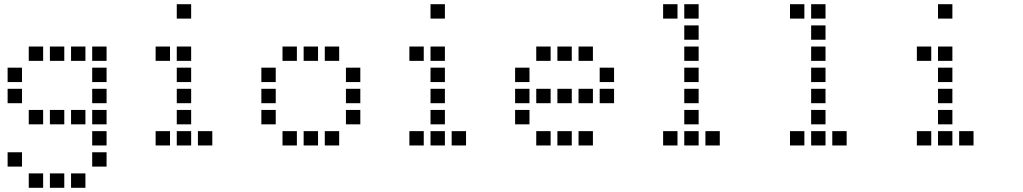

<svg xmlns="http://www.w3.org/2000/svg" viewBox="-20 -704 4840 908"><path d="M117 -484Q116 -484 116 -484Q116 -484 116 -483V-417Q116 -416 116 -416Q116 -416 117 -416H183Q184 -416 184 -416Q184 -416 184 -417V-483Q184 -484 184 -484Q184 -484 183 -484ZM217 -484Q216 -484 216 -484Q216 -484 216 -483V-417Q216 -416 216 -416Q216 -416 217 -416H283Q284 -416 284 -416Q284 -416 284 -417V-483Q284 -484 284 -484Q284 -484 283 -484ZM317 -484Q316 -484 316 -484Q316 -484 316 -483V-417Q316 -416 316 -416Q316 -416 317 -416H383Q384 -416 384 -416Q384 -416 384 -417V-483Q384 -484 384 -484Q384 -484 383 -484ZM417 -484Q416 -484 416 -484Q416 -484 416 -483V-417Q416 -416 416 -416Q416 -416 417 -416H483Q484 -416 484 -416Q484 -416 484 -417V-483Q484 -484 484 -484Q484 -484 483 -484ZM17 -384Q16 -384 16 -384Q16 -384 16 -383V-317Q16 -316 16 -316Q16 -316 17 -316H83Q84 -316 84 -316Q84 -316 84 -317V-383Q84 -384 84 -384Q84 -384 83 -384ZM417 -384Q416 -384 416 -384Q416 -384 416 -383V-317Q416 -316 416 -316Q416 -316 417 -316H483Q484 -316 484 -316Q484 -316 484 -317V-383Q484 -384 484 -384Q484 -384 483 -384ZM17 -284Q16 -284 16 -284Q16 -284 16 -283V-217Q16 -216 16 -216Q16 -216 17 -216H83Q84 -216 84 -216Q84 -216 84 -217V-283Q84 -284 84 -284Q84 -284 83 -284ZM417 -284Q416 -284 416 -284Q416 -284 416 -283V-217Q416 -216 416 -216Q416 -216 417 -216H483Q484 -216 484 -216Q484 -216 484 -217V-283Q484 -284 484 -284Q484 -284 483 -284ZM117 -184Q116 -184 116 -184Q116 -184 116 -183V-117Q116 -116 116 -116Q116 -116 117 -116H183Q184 -116 184 -116Q184 -116 184 -117V-183Q184 -184 184 -184Q184 -184 183 -184ZM217 -184Q216 -184 216 -184Q216 -184 216 -183V-117Q216 -116 216 -116Q216 -116 217 -116H283Q284 -116 284 -116Q284 -116 284 -117V-183Q284 -184 284 -184Q284 -184 283 -184ZM317 -184Q316 -184 316 -184Q316 -184 316 -183V-117Q316 -116 316 -116Q316 -116 317 -116H383Q384 -116 384 -116Q384 -116 384 -117V-183Q384 -184 384 -184Q384 -184 383 -184ZM417 -184Q416 -184 416 -184Q416 -184 416 -183V-117Q416 -116 416 -116Q416 -116 417 -116H483Q484 -116 484 -116Q484 -116 484 -117V-183Q484 -184 484 -184Q484 -184 483 -184ZM417 -84Q416 -84 416 -84Q416 -84 416 -83V-17Q416 -16 416 -16Q416 -16 417 -16H483Q484 -16 484 -16Q484 -16 484 -17V-83Q484 -84 484 -84Q484 -84 483 -84ZM17 16Q16 16 16 16Q16 16 16 17V83Q16 84 16 84Q16 84 17 84H83Q84 84 84 84Q84 84 84 83V17Q84 16 84 16Q84 16 83 16ZM417 16Q416 16 416 16Q416 16 416 17V83Q416 84 416 84Q416 84 417 84H483Q484 84 484 84Q484 84 484 83V17Q484 16 484 16Q484 16 483 16ZM117 116Q116 116 116 116Q116 116 116 117V183Q116 184 116 184Q116 184 117 184H183Q184 184 184 184Q184 184 184 183V117Q184 116 184 116Q184 116 183 116ZM217 116Q216 116 216 116Q216 116 216 117V183Q216 184 216 184Q216 184 217 184H283Q284 184 284 184Q284 184 284 183V117Q284 116 284 116Q284 116 283 116ZM317 116Q316 116 316 116Q316 116 316 117V183Q316 184 316 184Q316 184 317 184H383Q384 184 384 184Q384 184 384 183V117Q384 116 384 116Q384 116 383 116Z M817 -684Q816 -684 816 -684Q816 -684 816 -683V-617Q816 -616 816 -616Q816 -616 817 -616H883Q884 -616 884 -616Q884 -616 884 -617V-683Q884 -684 884 -684Q884 -684 883 -684ZM717 -484Q716 -484 716 -484Q716 -484 716 -483V-417Q716 -416 716 -416Q716 -416 717 -416H783Q784 -416 784 -416Q784 -416 784 -417V-483Q784 -484 784 -484Q784 -484 783 -484ZM817 -484Q816 -484 816 -484Q816 -484 816 -483V-417Q816 -416 816 -416Q816 -416 817 -416H883Q884 -416 884 -416Q884 -416 884 -417V-483Q884 -484 884 -484Q884 -484 883 -484ZM817 -384Q816 -384 816 -384Q816 -384 816 -383V-317Q816 -316 816 -316Q816 -316 817 -316H883Q884 -316 884 -316Q884 -316 884 -317V-383Q884 -384 884 -384Q884 -384 883 -384ZM817 -284Q816 -284 816 -284Q816 -284 816 -283V-217Q816 -216 816 -216Q816 -216 817 -216H883Q884 -216 884 -216Q884 -216 884 -217V-283Q884 -284 884 -284Q884 -284 883 -284ZM817 -184Q816 -184 816 -184Q816 -184 816 -183V-117Q816 -116 816 -116Q816 -116 817 -116H883Q884 -116 884 -116Q884 -116 884 -117V-183Q884 -184 884 -184Q884 -184 883 -184ZM717 -84Q716 -84 716 -84Q716 -84 716 -83V-17Q716 -16 716 -16Q716 -16 717 -16H783Q784 -16 784 -16Q784 -16 784 -17V-83Q784 -84 784 -84Q784 -84 783 -84ZM817 -84Q816 -84 816 -84Q816 -84 816 -83V-17Q816 -16 816 -16Q816 -16 817 -16H883Q884 -16 884 -16Q884 -16 884 -17V-83Q884 -84 884 -84Q884 -84 883 -84ZM917 -84Q916 -84 916 -84Q916 -84 916 -83V-17Q916 -16 916 -16Q916 -16 917 -16H983Q984 -16 984 -16Q984 -16 984 -17V-83Q984 -84 984 -84Q984 -84 983 -84Z M1317 -484Q1316 -484 1316 -484Q1316 -484 1316 -483V-417Q1316 -416 1316 -416Q1316 -416 1317 -416H1383Q1384 -416 1384 -416Q1384 -416 1384 -417V-483Q1384 -484 1384 -484Q1384 -484 1383 -484ZM1417 -484Q1416 -484 1416 -484Q1416 -484 1416 -483V-417Q1416 -416 1416 -416Q1416 -416 1417 -416H1483Q1484 -416 1484 -416Q1484 -416 1484 -417V-483Q1484 -484 1484 -484Q1484 -484 1483 -484ZM1517 -484Q1516 -484 1516 -484Q1516 -484 1516 -483V-417Q1516 -416 1516 -416Q1516 -416 1517 -416H1583Q1584 -416 1584 -416Q1584 -416 1584 -417V-483Q1584 -484 1584 -484Q1584 -484 1583 -484ZM1217 -384Q1216 -384 1216 -384Q1216 -384 1216 -383V-317Q1216 -316 1216 -316Q1216 -316 1217 -316H1283Q1284 -316 1284 -316Q1284 -316 1284 -317V-383Q1284 -384 1284 -384Q1284 -384 1283 -384ZM1617 -384Q1616 -384 1616 -384Q1616 -384 1616 -383V-317Q1616 -316 1616 -316Q1616 -316 1617 -316H1683Q1684 -316 1684 -316Q1684 -316 1684 -317V-383Q1684 -384 1684 -384Q1684 -384 1683 -384ZM1217 -284Q1216 -284 1216 -284Q1216 -284 1216 -283V-217Q1216 -216 1216 -216Q1216 -216 1217 -216H1283Q1284 -216 1284 -216Q1284 -216 1284 -217V-283Q1284 -284 1284 -284Q1284 -284 1283 -284ZM1617 -284Q1616 -284 1616 -284Q1616 -284 1616 -283V-217Q1616 -216 1616 -216Q1616 -216 1617 -216H1683Q1684 -216 1684 -216Q1684 -216 1684 -217V-283Q1684 -284 1684 -284Q1684 -284 1683 -284ZM1217 -184Q1216 -184 1216 -184Q1216 -184 1216 -183V-117Q1216 -116 1216 -116Q1216 -116 1217 -116H1283Q1284 -116 1284 -116Q1284 -116 1284 -117V-183Q1284 -184 1284 -184Q1284 -184 1283 -184ZM1617 -184Q1616 -184 1616 -184Q1616 -184 1616 -183V-117Q1616 -116 1616 -116Q1616 -116 1617 -116H1683Q1684 -116 1684 -116Q1684 -116 1684 -117V-183Q1684 -184 1684 -184Q1684 -184 1683 -184ZM1317 -84Q1316 -84 1316 -84Q1316 -84 1316 -83V-17Q1316 -16 1316 -16Q1316 -16 1317 -16H1383Q1384 -16 1384 -16Q1384 -16 1384 -17V-83Q1384 -84 1384 -84Q1384 -84 1383 -84ZM1417 -84Q1416 -84 1416 -84Q1416 -84 1416 -83V-17Q1416 -16 1416 -16Q1416 -16 1417 -16H1483Q1484 -16 1484 -16Q1484 -16 1484 -17V-83Q1484 -84 1484 -84Q1484 -84 1483 -84ZM1517 -84Q1516 -84 1516 -84Q1516 -84 1516 -83V-17Q1516 -16 1516 -16Q1516 -16 1517 -16H1583Q1584 -16 1584 -16Q1584 -16 1584 -17V-83Q1584 -84 1584 -84Q1584 -84 1583 -84Z M2017 -684Q2016 -684 2016 -684Q2016 -684 2016 -683V-617Q2016 -616 2016 -616Q2016 -616 2017 -616H2083Q2084 -616 2084 -616Q2084 -616 2084 -617V-683Q2084 -684 2084 -684Q2084 -684 2083 -684ZM1917 -484Q1916 -484 1916 -484Q1916 -484 1916 -483V-417Q1916 -416 1916 -416Q1916 -416 1917 -416H1983Q1984 -416 1984 -416Q1984 -416 1984 -417V-483Q1984 -484 1984 -484Q1984 -484 1983 -484ZM2017 -484Q2016 -484 2016 -484Q2016 -484 2016 -483V-417Q2016 -416 2016 -416Q2016 -416 2017 -416H2083Q2084 -416 2084 -416Q2084 -416 2084 -417V-483Q2084 -484 2084 -484Q2084 -484 2083 -484ZM2017 -384Q2016 -384 2016 -384Q2016 -384 2016 -383V-317Q2016 -316 2016 -316Q2016 -316 2017 -316H2083Q2084 -316 2084 -316Q2084 -316 2084 -317V-383Q2084 -384 2084 -384Q2084 -384 2083 -384ZM2017 -284Q2016 -284 2016 -284Q2016 -284 2016 -283V-217Q2016 -216 2016 -216Q2016 -216 2017 -216H2083Q2084 -216 2084 -216Q2084 -216 2084 -217V-283Q2084 -284 2084 -284Q2084 -284 2083 -284ZM2017 -184Q2016 -184 2016 -184Q2016 -184 2016 -183V-117Q2016 -116 2016 -116Q2016 -116 2017 -116H2083Q2084 -116 2084 -116Q2084 -116 2084 -117V-183Q2084 -184 2084 -184Q2084 -184 2083 -184ZM1917 -84Q1916 -84 1916 -84Q1916 -84 1916 -83V-17Q1916 -16 1916 -16Q1916 -16 1917 -16H1983Q1984 -16 1984 -16Q1984 -16 1984 -17V-83Q1984 -84 1984 -84Q1984 -84 1983 -84ZM2017 -84Q2016 -84 2016 -84Q2016 -84 2016 -83V-17Q2016 -16 2016 -16Q2016 -16 2017 -16H2083Q2084 -16 2084 -16Q2084 -16 2084 -17V-83Q2084 -84 2084 -84Q2084 -84 2083 -84ZM2117 -84Q2116 -84 2116 -84Q2116 -84 2116 -83V-17Q2116 -16 2116 -16Q2116 -16 2117 -16H2183Q2184 -16 2184 -16Q2184 -16 2184 -17V-83Q2184 -84 2184 -84Q2184 -84 2183 -84Z M2517 -484Q2516 -484 2516 -484Q2516 -484 2516 -483V-417Q2516 -416 2516 -416Q2516 -416 2517 -416H2583Q2584 -416 2584 -416Q2584 -416 2584 -417V-483Q2584 -484 2584 -484Q2584 -484 2583 -484ZM2617 -484Q2616 -484 2616 -484Q2616 -484 2616 -483V-417Q2616 -416 2616 -416Q2616 -416 2617 -416H2683Q2684 -416 2684 -416Q2684 -416 2684 -417V-483Q2684 -484 2684 -484Q2684 -484 2683 -484ZM2717 -484Q2716 -484 2716 -484Q2716 -484 2716 -483V-417Q2716 -416 2716 -416Q2716 -416 2717 -416H2783Q2784 -416 2784 -416Q2784 -416 2784 -417V-483Q2784 -484 2784 -484Q2784 -484 2783 -484ZM2417 -384Q2416 -384 2416 -384Q2416 -384 2416 -383V-317Q2416 -316 2416 -316Q2416 -316 2417 -316H2483Q2484 -316 2484 -316Q2484 -316 2484 -317V-383Q2484 -384 2484 -384Q2484 -384 2483 -384ZM2817 -384Q2816 -384 2816 -384Q2816 -384 2816 -383V-317Q2816 -316 2816 -316Q2816 -316 2817 -316H2883Q2884 -316 2884 -316Q2884 -316 2884 -317V-383Q2884 -384 2884 -384Q2884 -384 2883 -384ZM2417 -284Q2416 -284 2416 -284Q2416 -284 2416 -283V-217Q2416 -216 2416 -216Q2416 -216 2417 -216H2483Q2484 -216 2484 -216Q2484 -216 2484 -217V-283Q2484 -284 2484 -284Q2484 -284 2483 -284ZM2517 -284Q2516 -284 2516 -284Q2516 -284 2516 -283V-217Q2516 -216 2516 -216Q2516 -216 2517 -216H2583Q2584 -216 2584 -216Q2584 -216 2584 -217V-283Q2584 -284 2584 -284Q2584 -284 2583 -284ZM2617 -284Q2616 -284 2616 -284Q2616 -284 2616 -283V-217Q2616 -216 2616 -216Q2616 -216 2617 -216H2683Q2684 -216 2684 -216Q2684 -216 2684 -217V-283Q2684 -284 2684 -284Q2684 -284 2683 -284ZM2717 -284Q2716 -284 2716 -284Q2716 -284 2716 -283V-217Q2716 -216 2716 -216Q2716 -216 2717 -216H2783Q2784 -216 2784 -216Q2784 -216 2784 -217V-283Q2784 -284 2784 -284Q2784 -284 2783 -284ZM2817 -284Q2816 -284 2816 -284Q2816 -284 2816 -283V-217Q2816 -216 2816 -216Q2816 -216 2817 -216H2883Q2884 -216 2884 -216Q2884 -216 2884 -217V-283Q2884 -284 2884 -284Q2884 -284 2883 -284ZM2417 -184Q2416 -184 2416 -184Q2416 -184 2416 -183V-117Q2416 -116 2416 -116Q2416 -116 2417 -116H2483Q2484 -116 2484 -116Q2484 -116 2484 -117V-183Q2484 -184 2484 -184Q2484 -184 2483 -184ZM2517 -84Q2516 -84 2516 -84Q2516 -84 2516 -83V-17Q2516 -16 2516 -16Q2516 -16 2517 -16H2583Q2584 -16 2584 -16Q2584 -16 2584 -17V-83Q2584 -84 2584 -84Q2584 -84 2583 -84ZM2617 -84Q2616 -84 2616 -84Q2616 -84 2616 -83V-17Q2616 -16 2616 -16Q2616 -16 2617 -16H2683Q2684 -16 2684 -16Q2684 -16 2684 -17V-83Q2684 -84 2684 -84Q2684 -84 2683 -84ZM2717 -84Q2716 -84 2716 -84Q2716 -84 2716 -83V-17Q2716 -16 2716 -16Q2716 -16 2717 -16H2783Q2784 -16 2784 -16Q2784 -16 2784 -17V-83Q2784 -84 2784 -84Q2784 -84 2783 -84Z M3117 -684Q3116 -684 3116 -684Q3116 -684 3116 -683V-617Q3116 -616 3116 -616Q3116 -616 3117 -616H3183Q3184 -616 3184 -616Q3184 -616 3184 -617V-683Q3184 -684 3184 -684Q3184 -684 3183 -684ZM3217 -684Q3216 -684 3216 -684Q3216 -684 3216 -683V-617Q3216 -616 3216 -616Q3216 -616 3217 -616H3283Q3284 -616 3284 -616Q3284 -616 3284 -617V-683Q3284 -684 3284 -684Q3284 -684 3283 -684ZM3217 -584Q3216 -584 3216 -584Q3216 -584 3216 -583V-517Q3216 -516 3216 -516Q3216 -516 3217 -516H3283Q3284 -516 3284 -516Q3284 -516 3284 -517V-583Q3284 -584 3284 -584Q3284 -584 3283 -584ZM3217 -484Q3216 -484 3216 -484Q3216 -484 3216 -483V-417Q3216 -416 3216 -416Q3216 -416 3217 -416H3283Q3284 -416 3284 -416Q3284 -416 3284 -417V-483Q3284 -484 3284 -484Q3284 -484 3283 -484ZM3217 -384Q3216 -384 3216 -384Q3216 -384 3216 -383V-317Q3216 -316 3216 -316Q3216 -316 3217 -316H3283Q3284 -316 3284 -316Q3284 -316 3284 -317V-383Q3284 -384 3284 -384Q3284 -384 3283 -384ZM3217 -284Q3216 -284 3216 -284Q3216 -284 3216 -283V-217Q3216 -216 3216 -216Q3216 -216 3217 -216H3283Q3284 -216 3284 -216Q3284 -216 3284 -217V-283Q3284 -284 3284 -284Q3284 -284 3283 -284ZM3217 -184Q3216 -184 3216 -184Q3216 -184 3216 -183V-117Q3216 -116 3216 -116Q3216 -116 3217 -116H3283Q3284 -116 3284 -116Q3284 -116 3284 -117V-183Q3284 -184 3284 -184Q3284 -184 3283 -184ZM3117 -84Q3116 -84 3116 -84Q3116 -84 3116 -83V-17Q3116 -16 3116 -16Q3116 -16 3117 -16H3183Q3184 -16 3184 -16Q3184 -16 3184 -17V-83Q3184 -84 3184 -84Q3184 -84 3183 -84ZM3217 -84Q3216 -84 3216 -84Q3216 -84 3216 -83V-17Q3216 -16 3216 -16Q3216 -16 3217 -16H3283Q3284 -16 3284 -16Q3284 -16 3284 -17V-83Q3284 -84 3284 -84Q3284 -84 3283 -84ZM3317 -84Q3316 -84 3316 -84Q3316 -84 3316 -83V-17Q3316 -16 3316 -16Q3316 -16 3317 -16H3383Q3384 -16 3384 -16Q3384 -16 3384 -17V-83Q3384 -84 3384 -84Q3384 -84 3383 -84Z M3717 -684Q3716 -684 3716 -684Q3716 -684 3716 -683V-617Q3716 -616 3716 -616Q3716 -616 3717 -616H3783Q3784 -616 3784 -616Q3784 -616 3784 -617V-683Q3784 -684 3784 -684Q3784 -684 3783 -684ZM3817 -684Q3816 -684 3816 -684Q3816 -684 3816 -683V-617Q3816 -616 3816 -616Q3816 -616 3817 -616H3883Q3884 -616 3884 -616Q3884 -616 3884 -617V-683Q3884 -684 3884 -684Q3884 -684 3883 -684ZM3817 -584Q3816 -584 3816 -584Q3816 -584 3816 -583V-517Q3816 -516 3816 -516Q3816 -516 3817 -516H3883Q3884 -516 3884 -516Q3884 -516 3884 -517V-583Q3884 -584 3884 -584Q3884 -584 3883 -584ZM3817 -484Q3816 -484 3816 -484Q3816 -484 3816 -483V-417Q3816 -416 3816 -416Q3816 -416 3817 -416H3883Q3884 -416 3884 -416Q3884 -416 3884 -417V-483Q3884 -484 3884 -484Q3884 -484 3883 -484ZM3817 -384Q3816 -384 3816 -384Q3816 -384 3816 -383V-317Q3816 -316 3816 -316Q3816 -316 3817 -316H3883Q3884 -316 3884 -316Q3884 -316 3884 -317V-383Q3884 -384 3884 -384Q3884 -384 3883 -384ZM3817 -284Q3816 -284 3816 -284Q3816 -284 3816 -283V-217Q3816 -216 3816 -216Q3816 -216 3817 -216H3883Q3884 -216 3884 -216Q3884 -216 3884 -217V-283Q3884 -284 3884 -284Q3884 -284 3883 -284ZM3817 -184Q3816 -184 3816 -184Q3816 -184 3816 -183V-117Q3816 -116 3816 -116Q3816 -116 3817 -116H3883Q3884 -116 3884 -116Q3884 -116 3884 -117V-183Q3884 -184 3884 -184Q3884 -184 3883 -184ZM3717 -84Q3716 -84 3716 -84Q3716 -84 3716 -83V-17Q3716 -16 3716 -16Q3716 -16 3717 -16H3783Q3784 -16 3784 -16Q3784 -16 3784 -17V-83Q3784 -84 3784 -84Q3784 -84 3783 -84ZM3817 -84Q3816 -84 3816 -84Q3816 -84 3816 -83V-17Q3816 -16 3816 -16Q3816 -16 3817 -16H3883Q3884 -16 3884 -16Q3884 -16 3884 -17V-83Q3884 -84 3884 -84Q3884 -84 3883 -84ZM3917 -84Q3916 -84 3916 -84Q3916 -84 3916 -83V-17Q3916 -16 3916 -16Q3916 -16 3917 -16H3983Q3984 -16 3984 -16Q3984 -16 3984 -17V-83Q3984 -84 3984 -84Q3984 -84 3983 -84Z M4417 -684Q4416 -684 4416 -684Q4416 -684 4416 -683V-617Q4416 -616 4416 -616Q4416 -616 4417 -616H4483Q4484 -616 4484 -616Q4484 -616 4484 -617V-683Q4484 -684 4484 -684Q4484 -684 4483 -684ZM4317 -484Q4316 -484 4316 -484Q4316 -484 4316 -483V-417Q4316 -416 4316 -416Q4316 -416 4317 -416H4383Q4384 -416 4384 -416Q4384 -416 4384 -417V-483Q4384 -484 4384 -484Q4384 -484 4383 -484ZM4417 -484Q4416 -484 4416 -484Q4416 -484 4416 -483V-417Q4416 -416 4416 -416Q4416 -416 4417 -416H4483Q4484 -416 4484 -416Q4484 -416 4484 -417V-483Q4484 -484 4484 -484Q4484 -484 4483 -484ZM4417 -384Q4416 -384 4416 -384Q4416 -384 4416 -383V-317Q4416 -316 4416 -316Q4416 -316 4417 -316H4483Q4484 -316 4484 -316Q4484 -316 4484 -317V-383Q4484 -384 4484 -384Q4484 -384 4483 -384ZM4417 -284Q4416 -284 4416 -284Q4416 -284 4416 -283V-217Q4416 -216 4416 -216Q4416 -216 4417 -216H4483Q4484 -216 4484 -216Q4484 -216 4484 -217V-283Q4484 -284 4484 -284Q4484 -284 4483 -284ZM4417 -184Q4416 -184 4416 -184Q4416 -184 4416 -183V-117Q4416 -116 4416 -116Q4416 -116 4417 -116H4483Q4484 -116 4484 -116Q4484 -116 4484 -117V-183Q4484 -184 4484 -184Q4484 -184 4483 -184ZM4317 -84Q4316 -84 4316 -84Q4316 -84 4316 -83V-17Q4316 -16 4316 -16Q4316 -16 4317 -16H4383Q4384 -16 4384 -16Q4384 -16 4384 -17V-83Q4384 -84 4384 -84Q4384 -84 4383 -84ZM4417 -84Q4416 -84 4416 -84Q4416 -84 4416 -83V-17Q4416 -16 4416 -16Q4416 -16 4417 -16H4483Q4484 -16 4484 -16Q4484 -16 4484 -17V-83Q4484 -84 4484 -84Q4484 -84 4483 -84ZM4517 -84Q4516 -84 4516 -84Q4516 -84 4516 -83V-17Q4516 -16 4516 -16Q4516 -16 4517 -16H4583Q4584 -16 4584 -16Q4584 -16 4584 -17V-83Q4584 -84 4584 -84Q4584 -84 4583 -84Z"/></svg>

Font: Doto SemiBold
Style: Regular
Weight: 600
Monospace: yes
Version: Version 1.000